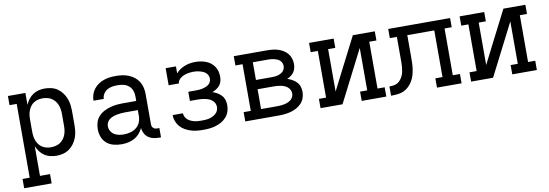

<svg xmlns="http://www.w3.org/2000/svg" viewBox="-56 -910 4312 1507"><g transform="rotate(-10 2100.0 -156.5)"><path d="M38 215V141H95V-447H38V-520H177V-425Q187 -448 202 -468Q217 -488 237.5 -502Q258 -516 283 -522Q308 -528 333 -528Q359 -528 385.5 -521.5Q412 -515 434 -499.5Q456 -484 472 -462Q488 -440 497.5 -415Q507 -390 510 -363.5Q513 -337 513 -310V-210Q513 -183 510 -156.5Q507 -130 497.5 -105Q488 -80 472 -58Q456 -36 434 -20.5Q412 -5 385.5 1.5Q359 8 333 8Q308 8 283 2Q258 -4 237.5 -18Q217 -32 202 -52Q187 -72 177 -95V141H257V215ZM301 -65Q319 -65 337.5 -69Q356 -73 371.5 -82.5Q387 -92 399 -106.5Q411 -121 418 -138Q425 -155 428 -173.5Q431 -192 431 -210V-310Q431 -328 428 -346.5Q425 -365 418 -382Q411 -399 399 -413.5Q387 -428 371.5 -437.5Q356 -447 337.5 -451Q319 -455 301 -455Q283 -455 265 -450.5Q247 -446 232 -436.5Q217 -427 206 -412Q195 -397 188.5 -380.5Q182 -364 179.5 -346Q177 -328 177 -310V-210Q177 -192 179.5 -174Q182 -156 188.5 -139.5Q195 -123 206 -108Q217 -93 232 -83.5Q247 -74 265 -69.5Q283 -65 301 -65Z M851 8H850Q819 8 788 0Q757 -8 733 -28.5Q709 -49 698 -79Q687 -109 687 -141Q687 -168 695 -194.5Q703 -221 721 -241Q739 -261 763.5 -274Q788 -287 814 -294.5Q840 -302 866.5 -304.5Q893 -307 921 -307H1023V-347Q1023 -370 1014 -392.5Q1005 -415 986.5 -429.5Q968 -444 945 -449Q922 -454 898 -454Q877 -454 856 -450.5Q835 -447 817 -436.5Q799 -426 787 -407Q775 -388 775 -367H693Q693 -392 700.5 -415.5Q708 -439 723 -458.5Q738 -478 758.5 -492Q779 -506 802 -514Q825 -522 849.5 -525Q874 -528 898 -528Q924 -528 950 -524.5Q976 -521 1000.5 -511Q1025 -501 1045.5 -485Q1066 -469 1080 -446.5Q1094 -424 1099.5 -398.5Q1105 -373 1105 -347V-108Q1105 -99 1107.5 -91Q1110 -83 1116 -77Q1122 -71 1130.5 -68.5Q1139 -66 1147 -66H1165V8H1147Q1125 8 1103.5 3Q1082 -2 1064 -15Q1046 -28 1035.5 -48.5Q1025 -69 1023 -91Q1012 -67 994 -47Q976 -27 952.5 -14.5Q929 -2 903 3Q877 8 851 8ZM882 -65Q908 -65 934.5 -72Q961 -79 982 -95.5Q1003 -112 1013 -137Q1023 -162 1023 -189V-234H921Q904 -234 888 -232.5Q872 -231 856.5 -228Q841 -225 825.5 -219.5Q810 -214 797 -204.5Q784 -195 776.5 -180.5Q769 -166 769 -150Q769 -130 779 -112Q789 -94 805.5 -83.5Q822 -73 842 -69Q862 -65 882 -65Z M1503 8Q1477 8 1452.5 5.5Q1428 3 1404 -4.5Q1380 -12 1358 -24.5Q1336 -37 1319.5 -56Q1303 -75 1294 -99Q1285 -123 1285 -148H1367Q1367 -134 1374 -120Q1381 -106 1392 -96.5Q1403 -87 1416.5 -81Q1430 -75 1444 -71.5Q1458 -68 1473 -67Q1488 -66 1503 -66Q1518 -66 1533 -67Q1548 -68 1562.5 -71.5Q1577 -75 1590.5 -81.5Q1604 -88 1615.5 -98Q1627 -108 1633 -122Q1639 -136 1639 -151Q1639 -166 1632.5 -180Q1626 -194 1614.5 -203.5Q1603 -213 1589 -219Q1575 -225 1560 -228Q1545 -231 1530 -232.5Q1515 -234 1500 -234H1438V-307H1500Q1513 -307 1526.5 -308Q1540 -309 1553 -312Q1566 -315 1578 -320Q1590 -325 1600.5 -333Q1611 -341 1617 -353.5Q1623 -366 1623 -379Q1623 -392 1617.5 -404.5Q1612 -417 1602.5 -425.5Q1593 -434 1581 -439.5Q1569 -445 1556 -448.5Q1543 -452 1530 -453.5Q1517 -455 1504 -455Q1491 -455 1477.5 -453.5Q1464 -452 1451.5 -449Q1439 -446 1426.5 -440.5Q1414 -435 1403.5 -427.5Q1393 -420 1385 -408.5Q1377 -397 1377 -384H1295V-520H1377V-464Q1391 -481 1409 -493Q1427 -505 1447.5 -513Q1468 -521 1489.5 -524.5Q1511 -528 1532 -528Q1554 -528 1575 -524.5Q1596 -521 1616 -513.5Q1636 -506 1653 -493Q1670 -480 1682 -462Q1694 -444 1699.5 -423.5Q1705 -403 1705 -381Q1705 -363 1700.5 -345Q1696 -327 1684.5 -312.5Q1673 -298 1657 -288Q1641 -278 1624 -271Q1644 -265 1662.5 -254Q1681 -243 1695 -227.5Q1709 -212 1715 -191.5Q1721 -171 1721 -150Q1721 -124 1713 -100Q1705 -76 1688 -56.5Q1671 -37 1649 -24.5Q1627 -12 1602.5 -4.5Q1578 3 1553 5.5Q1528 8 1503 8Z M1838 0V-74H1895V-446H1838V-520H2103Q2126 -520 2148 -517.5Q2170 -515 2191 -508.5Q2212 -502 2231.5 -490Q2251 -478 2265 -461Q2279 -444 2286 -422Q2293 -400 2293 -378Q2293 -361 2288.5 -344Q2284 -327 2274.5 -313Q2265 -299 2251 -289Q2237 -279 2221 -272Q2241 -265 2260 -254.5Q2279 -244 2293.5 -228.5Q2308 -213 2314.5 -192.5Q2321 -172 2321 -151Q2321 -126 2312.5 -102Q2304 -78 2287 -60Q2270 -42 2248 -30Q2226 -18 2202 -11.5Q2178 -5 2153 -2.5Q2128 0 2103 0ZM1977 -306H2103Q2115 -306 2127 -307Q2139 -308 2150.5 -311Q2162 -314 2173 -319.5Q2184 -325 2192.5 -333.5Q2201 -342 2205.5 -353.5Q2210 -365 2210 -377Q2210 -389 2205.5 -400Q2201 -411 2192.5 -419.5Q2184 -428 2173 -433Q2162 -438 2150.5 -441Q2139 -444 2127 -445.5Q2115 -447 2103 -447H1977ZM1977 -74H2103Q2118 -74 2132.5 -75Q2147 -76 2161.5 -79Q2176 -82 2189.5 -87.5Q2203 -93 2214.5 -102Q2226 -111 2232.5 -124.5Q2239 -138 2239 -152Q2239 -167 2232.5 -180.5Q2226 -194 2214.5 -203.5Q2203 -213 2189.5 -218.5Q2176 -224 2161.5 -227Q2147 -230 2132.5 -231Q2118 -232 2103 -232H1977Z M2438 0V-74H2495V-446H2438V-520H2634V-446H2577V-108L2663 -277L2787 -520H2962V-447H2905V-74H2962V0H2766V-74H2823V-412L2613 0Z M3000 0V-74Q3017 -74 3034.5 -76.5Q3052 -79 3066.5 -88Q3081 -97 3091.5 -111Q3102 -125 3109 -141Q3116 -157 3119 -174Q3122 -191 3123.5 -208.5Q3125 -226 3125 -243Q3125 -260 3125 -278V-447H3069V-520H3562V-447H3505V-74H3562V0H3366V-74H3423V-446H3208V-281Q3208 -256 3207.5 -230.5Q3207 -205 3203.5 -179.5Q3200 -154 3193 -129.5Q3186 -105 3173 -83Q3160 -61 3141.5 -43Q3123 -25 3100 -15Q3077 -5 3051 -2.5Q3025 0 3000 0Z M3638 0V-74H3695V-446H3638V-520H3834V-446H3777V-108L3863 -277L3987 -520H4162V-447H4105V-74H4162V0H3966V-74H4023V-412L3813 0Z"/></g></svg>

Font: Iosevka Plex Etoile
Style: Regular
Weight: 400
Designer: Belleve Invis
Foundry: Belleve Invis
Version: Version 25.1.1; ttfautohint (v1.8.4)